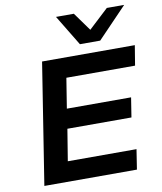

<svg xmlns="http://www.w3.org/2000/svg" viewBox="-100 -1022 927 1101"><g transform="rotate(-10 364.0 -471.5)"><path d="M68 0 179 -705H719L700 -589H300L272 -414H646L628 -300H255L225 -116H625L607 0ZM410 -765 302 -943H406L483 -836L598 -943H699L528 -765Z"/></g></svg>

Font: Nunito Sans 7pt SemiExpanded
Style: Bold Italic
Weight: 700
Width: 6
Italic angle: -9°
Designer: Vernon Adams
Foundry: Vernon Adams
Version: Version 3.101;gftools[0.9.27]